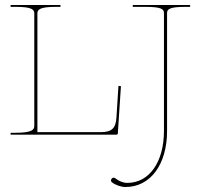

<svg xmlns="http://www.w3.org/2000/svg" viewBox="-20 -540 805 770"><path d="M512.5 -520V-512.5H562.5C628.5 -512.5 637.5 -503 637.5 -487.5V-15C637.5 110 578.5 193.5 490.5 193.5C474 193.5 457 186.5 442.5 175C440.5 173.5 437.5 172.5 435.5 172.5C430.5 172.5 425 178 425 183.5C425 186.5 426.5 189.5 429.5 191.5C443 202 465.5 210 483 210C583 210 650 120 650 -15V-487.5C650 -503 659 -512.5 725 -512.5H742.5V-520ZM22.5 -520V-512.5H42.5C108.5 -512.5 117.5 -501.5 117.5 -486V-35.5C117.5 -21 111 -7.5 42.5 -7.5H22.5V0H447.5C449 0 452.5 -1 452.5 -4.5L465 -194.5L455 -195.5L447 -68.5C444 -26 429 -10 383.5 -10H130V-486C130 -501.5 139 -512.5 205 -512.5H222.5V-520Z"/></svg>

Font: ZnikomitSC
Style: Regular
Weight: 100
Designer: gluk
Foundry: gluk
Version: Version 0.55